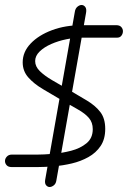

<svg xmlns="http://www.w3.org/2000/svg" viewBox="-40 -670 517 770"><path d="M110 0H7Q-7 0 -13.5 -7.5Q-20 -15 -20 -24Q-20 -34 -12.5 -42Q-5 -50 7 -50H110Q134 -50 171.5 -53Q209 -56 245.5 -65.5Q282 -75 307 -95.5Q332 -116 332 -152Q332 -179 316.5 -197Q301 -215 272.5 -231Q244 -247 206 -269Q167 -292 131.5 -313Q96 -334 73.5 -359.5Q51 -385 51 -420Q51 -462 83 -495.5Q115 -529 168.5 -549Q222 -569 288 -569H426Q440 -569 446.5 -561.5Q453 -554 453 -545Q453 -535 447 -527Q441 -519 430 -519H287Q258 -519 226 -512.5Q194 -506 165.5 -493.5Q137 -481 119 -463.5Q101 -446 101 -425Q101 -403 120 -384.5Q139 -366 169 -348.5Q199 -331 232 -312Q275 -287 309 -266.5Q343 -246 362.5 -220.5Q382 -195 382 -153Q382 -112 363.5 -84.5Q345 -57 314.5 -40Q284 -23 248 -14.5Q212 -6 175.5 -3Q139 0 110 0ZM305 -618 186 54Q184 67 175.5 73.5Q167 80 159 80Q151 80 145 73Q139 66 141 52L260 -622Q262 -636 270.5 -643Q279 -650 287 -650Q296 -650 302 -642Q308 -634 305 -618Z"/></svg>

Font: Edu QLD Beginners
Style: Regular
Weight: 400
Designer: Tina and Corey Anderson
Foundry: Google for Education
Version: Version 1.001